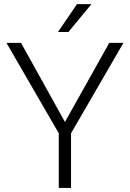

<svg xmlns="http://www.w3.org/2000/svg" viewBox="-20 -921 639 941"><path d="M298.3 -323.2 515.6 -710.9H585L328.1 -267.6V0H268.1V-267.6L11.7 -710.9H83ZM357.4 -900.9H428.2L315.4 -764.2H264.2Z"/></svg>

Font: SteelSelectRoboto
Style: Regular
Weight: 300
Designer: Google
Version: Version 2.137; 2017